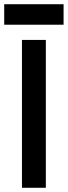

<svg xmlns="http://www.w3.org/2000/svg" viewBox="-35 -889 321 909"><path d="M69 -700V0H182V-700ZM-15 -869V-772H266V-869Z"/></svg>

Font: Mint Spirit
Style: Bold
Weight: 700
Designer: HARENDAL Hirwen
Foundry: Arkandis Digital Foundry.
Version: Version 1.004;FFEdit